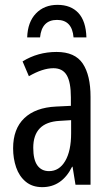

<svg xmlns="http://www.w3.org/2000/svg" viewBox="-20 -761 456 791"><path d="M213 -547Q289 -547 321 -499Q353 -451 353 -362V0H291L279 -74H277Q235 10 154 10Q113 10 86 -12.5Q59 -35 46.5 -71.5Q34 -108 34 -150Q34 -230 80 -274Q126 -318 211 -322L272 -325V-360Q272 -422 255 -451Q238 -480 200 -480Q156 -480 99 -447L73 -508Q136 -547 213 -547ZM225 -263Q117 -257 117 -152Q117 -103 134 -79.5Q151 -56 182 -56Q224 -56 248.5 -97.5Q273 -139 273 -212V-266ZM217 -741Q272 -741 303 -707.5Q334 -674 336 -607H283Q277 -679 215 -679Q152 -679 145 -607H92Q94 -670 128 -705.5Q162 -741 217 -741Z"/></svg>

Font: Noto Sans ExtraCondensed
Style: Regular
Weight: 400
Width: 2
Designer: Monotype Design Team
Foundry: Monotype Imaging Inc.
Version: Version 2.013; ttfautohint (v1.8.4.7-5d5b)